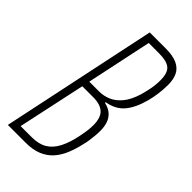

<svg xmlns="http://www.w3.org/2000/svg" viewBox="-219 -742 797 797"><g transform="rotate(45 179.5 -344.0)"><path d="M6 0 151 -688H244Q288 -688 313 -676Q338 -664 348.5 -642Q359 -620 359 -589Q359 -561 355.5 -535Q352 -509 346 -486Q330 -426 302.5 -394Q275 -362 227 -354L226 -350Q252 -344 267 -330.5Q282 -317 288.5 -297.5Q295 -278 295 -255Q295 -239 293.5 -224Q292 -209 290 -194.5Q288 -180 284 -165Q276 -129 263.5 -99Q251 -69 231.5 -47Q212 -25 182.5 -12.5Q153 0 111 0ZM47 -34H112Q153 -34 179.5 -50Q206 -66 223 -99Q240 -132 250 -183Q254 -203 256 -219.5Q258 -236 258 -250Q258 -294 237.5 -313Q217 -332 175 -332H111ZM118 -366H176Q203 -366 228 -377Q253 -388 273.5 -413Q294 -438 307 -481Q313 -502 318 -526.5Q323 -551 323 -579Q323 -622 304 -638Q285 -654 241 -654H179Z"/></g></svg>

Font: Saira UltraCondensed Thin
Style: Italic
Weight: 250
Width: 1
Italic angle: -12°
Designer: Hector Gatti with collaboration of the Omnibus-Type team
Foundry: Omnibus-Type
Version: Version 1.101